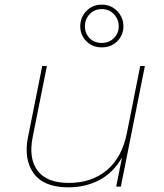

<svg xmlns="http://www.w3.org/2000/svg" viewBox="-20 -800 704 823"><path d="M273 3Q167 3 124 -57.5Q81 -118 100 -212L161 -517H181L120 -212Q102 -121 141 -68.5Q180 -16 275 -16Q373 -16 438 -70.5Q503 -125 524 -230L581 -517H601L498 0H478L503 -125Q465 -59 405.5 -28Q346 3 273 3ZM416 -597Q376 -597 350 -623.5Q324 -650 324 -687Q324 -725 350 -752.5Q376 -780 416 -780Q456 -780 482.5 -752.5Q509 -725 509 -687Q509 -650 483 -623.5Q457 -597 416 -597ZM416 -616Q448 -616 468.5 -637Q489 -658 489 -687Q489 -717 468.5 -739Q448 -761 416 -761Q385 -761 364.5 -739.5Q344 -718 344 -687Q344 -657 364 -636.5Q384 -616 416 -616Z"/></svg>

Font: Montserrat Thin
Style: Italic
Weight: 100
Italic angle: -11.3°
Designer: Julieta Ulanovsky
Foundry: Julieta Ulanovsky
Version: Version 9.000; ttfautohint (v1.8.4.7-5d5b)